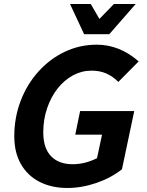

<svg xmlns="http://www.w3.org/2000/svg" viewBox="-20 -923 729 954"><path d="M51 -246Q51 -339 82.5 -421.5Q114 -504 170.5 -567Q227 -630 301.5 -665.5Q376 -701 461 -701Q574 -701 669 -618L568 -516Q540 -544 508 -558Q476 -572 435 -572Q386 -572 342.5 -548.5Q299 -525 266 -483Q233 -441 214 -385Q195 -329 195 -265Q195 -187 233.5 -147Q272 -107 341 -107Q402 -107 462 -137L487 -254H354L378 -371H647L586 -82Q532 -39 459 -14Q386 11 315 11Q236 11 176.5 -19.5Q117 -50 84 -107.5Q51 -165 51 -246ZM328 -903H431L474 -829L546 -903H654L523 -753H398Z"/></svg>

Font: Radio Canada SemiBold
Style: Italic
Weight: 600
Italic angle: -12°
Designer: Charles Daoud, Etienne Aubert Bonn, Alexandre Saumier Demers, Jacques Le Bailly
Foundry: Radio-Canada
Version: Version 2.104; ttfautohint (v1.8.4.7-5d5b);gftools[0.9.28.de